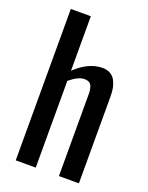

<svg xmlns="http://www.w3.org/2000/svg" viewBox="-151 -887 746 965"><g transform="rotate(20 222.5 -405.0)"><path d="M56.6 0V-809.6H163.6V-518.1Q234.9 -585.9 308.6 -585.9Q333 -585.9 350.6 -575.7Q368.2 -565.4 377.4 -547.6Q386.7 -529.8 390.6 -510.3Q394.5 -490.7 394.5 -467.8V0H287.6V-436.5Q287.6 -469.7 278.1 -485.8Q268.6 -502 242.2 -502Q209 -502 163.6 -463.9V0Z"/></g></svg>

Font: Oswald Regular
Style: Regular
Weight: 400
Designer: Vernon Adams
Foundry: Vernon Adams
Version: 3.0; ttfautohint (v0.95) -l 8 -r 50 -G 200 -x 0 -w "G" -W -c